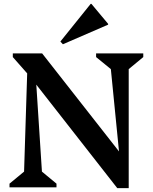

<svg xmlns="http://www.w3.org/2000/svg" viewBox="-20 -965 787 989"><path d="M29 0V-19L104 -81L120 -587L46 -671V-690H197L593 -185L551 -609L475 -671V-690H718V-671L643 -609V4H584L167 -529L196 -81L271 -19V0ZM304 -737 291 -751 447 -945H451L537 -842V-838Z"/></svg>

Font: Platypi Medium
Style: Regular
Weight: 500
Designer: David Sargent
Foundry: Bolt Cutter Type
Version: Version 1.200; ttfautohint (v1.8.4.7-5d5b)